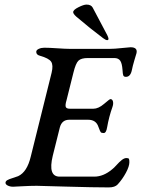

<svg xmlns="http://www.w3.org/2000/svg" viewBox="-20 -812 619 837"><path d="M429 -646Q374 -687 312 -740Q299 -752 299 -759Q299 -769 322 -780.5Q345 -792 357 -792Q377 -792 384 -779Q446 -663 448 -658Q453 -647 453 -643Q453 -637 447 -637Q441 -637 429 -646ZM140 -2Q112 -2 76 0Q40 2 37 2Q24 2 14 -3Q4 -8 4 -15Q4 -22 11.5 -26.5Q19 -31 35.5 -36Q52 -41 59 -44Q98 -62 114 -129L205 -495Q213 -528 203 -543Q193 -558 154 -569Q138 -573 138 -586Q138 -594 149 -599Q160 -604 173 -604Q193 -604 229.5 -601.5Q266 -599 284 -599H459Q479 -599 510.5 -602.5Q542 -606 549 -606Q581 -606 575 -580Q574 -577 566 -550Q558 -523 555 -507Q549 -477 529 -477Q520 -477 517.5 -483Q515 -489 514 -508Q512 -536 504 -547.5Q496 -559 478 -559H363Q334 -559 322 -547.5Q310 -536 300 -495L270 -375Q264 -355 266.5 -346.5Q269 -338 285 -338H387Q409 -338 433.5 -359Q458 -380 461 -380Q470 -380 472.5 -369.5Q475 -359 470 -345Q455 -303 447 -257Q443 -232 432 -232Q422 -232 419 -236Q416 -240 411 -254Q410 -257 409 -259Q399 -290 364 -290H282Q250 -290 241 -257L210 -133Q188 -42 240 -42H391Q431 -42 469 -74Q476 -79 488.5 -93Q501 -107 511.5 -115Q522 -123 531 -123Q540 -123 542 -119.5Q544 -116 544 -105Q544 -87 529 -59Q514 -31 493 -8Q481 5 454 5Q388 5 268.5 1.5Q149 -2 140 -2Z"/></svg>

Font: EB Garamond 08
Style: Italic
Weight: 400
Italic angle: -14°
Version: Version 0.016